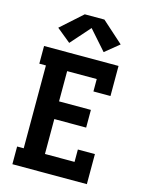

<svg xmlns="http://www.w3.org/2000/svg" viewBox="-141 -1067 883 1153"><g transform="rotate(15 300.0 -491.0)"><path d="M52 0V-110H93V-625H52V-735H515V-548H409V-625H225V-437H423V-327H225V-110H409V-187H515V0ZM193 -792 106 -863 239 -982H361L494 -863L407 -792L300 -913Z"/></g></svg>

Font: Iosevka Slab XBdEx
Style: Regular
Weight: 800
Width: 7
Monospace: yes
Designer: Belleve Invis
Foundry: Belleve Invis
Version: Version 11.1.0; ttfautohint (v1.8.3)